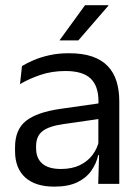

<svg xmlns="http://www.w3.org/2000/svg" viewBox="-20 -703 534 734"><path d="M436 0H355.5L359 -118.5L356 -131V-286.5L356.5 -315Q356.5 -374.5 326.2 -403Q296 -431.5 230.5 -431.5Q178 -431.5 134.2 -416.5Q90.5 -401.5 56.5 -381.5L64 -450.5Q83 -462 109.2 -473.2Q135.5 -484.5 169.2 -492Q203 -499.5 243.5 -499.5Q296 -499.5 332.8 -486.8Q369.5 -474 392.2 -450Q415 -426 425.5 -392Q436 -358 436 -316ZM187.5 10.5Q115 10.5 76.2 -24.8Q37.5 -60 37.5 -125.5V-140Q37.5 -207.5 79.2 -240.8Q121 -274 212 -287L366.5 -309L371 -250L222 -228.5Q166 -220.5 142 -201.2Q118 -182 118 -144.5V-136.5Q118 -98 141.8 -77.5Q165.5 -57 213 -57Q255 -57 285 -71.5Q315 -86 333.5 -110.5Q352 -135 358.5 -165L371 -110H355.5Q348.5 -78 329.2 -50.5Q310 -23 275.5 -6.2Q241 10.5 187.5 10.5ZM208 -549.5 305 -683H394.5V-681.5L279.5 -548.5H208Z"/></svg>

Font: Anek Devanagari Medium
Style: Regular
Weight: 400
Version: Version 1.003